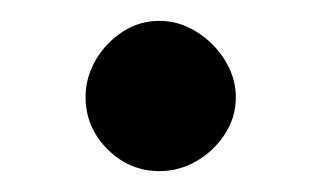

<svg xmlns="http://www.w3.org/2000/svg" viewBox="-20 -336 307 184"><path d="M62 -243Q62 -257 67.5 -270Q73 -283 83 -293.5Q93 -304 105.5 -310Q118 -316 133 -316Q147 -316 160 -310Q173 -304 183.5 -293.5Q194 -283 200 -270Q206 -257 206 -243Q206 -228 200 -215.5Q194 -203 183.5 -193Q173 -183 160 -177.5Q147 -172 133 -172Q104 -172 83 -193Q62 -214 62 -243Z"/></svg>

Font: Quattrocento Sans
Style: Bold
Weight: 700
Designer: Pablo Impallari
Foundry: Pablo Impallari, Igino Marini, Brenda Gallo
Version: Version 2.000